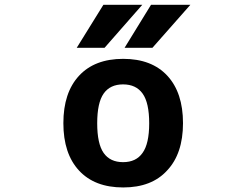

<svg xmlns="http://www.w3.org/2000/svg" viewBox="-20 -784 1040 815"><path d="M689.5 -60.5Q624 11.7 502.9 11.7Q381.8 11.7 315.4 -60.1Q249 -131.8 249 -261.2Q249 -390.6 315.4 -462.4Q381.8 -534.2 502.9 -534.2Q624 -534.2 690.4 -462.4Q756.8 -390.6 756.8 -261.2Q756.8 -131.8 689.5 -60.5ZM418.9 -763.7H584L423.8 -581.1H305.7ZM621.1 -763.7H788.1L627 -581.1H508.8ZM585 -134.8Q613.3 -173.8 613.3 -260.7Q613.3 -347.7 585.4 -386.7Q557.6 -425.8 502.4 -425.8Q447.3 -425.8 419.9 -386.7Q392.6 -347.7 392.6 -260.7Q392.6 -173.8 419.9 -134.8Q447.3 -95.7 502.4 -95.7Q557.6 -95.7 585 -134.8Z"/></svg>

Font: GenEi Gothic M Regular
Style: Bold
Weight: 700
Designer: o_tamon (Modified); [Source Han Sans]
Ryoko NISHIZUKA  (kana & ideographs); Paul D. Hunt (Latin, Greek & Cyrillic); Wenl
Version: Version 1.1a;Original Version 1.004